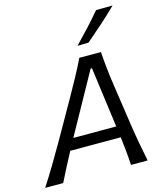

<svg xmlns="http://www.w3.org/2000/svg" viewBox="-169 -1070 997 1172"><g transform="rotate(-15 330.0 -484.5)"><path d="M-31 0Q6.5 -57.5 44.8 -121.5Q83 -185.5 116 -243L255.5 -488Q291 -551 319.8 -604Q348.5 -657 376 -713H512.5Q516 -659.5 521.8 -605.8Q527.5 -552 537.5 -486.5L573.5 -241.5Q582 -182.5 593.5 -119.5Q605 -56.5 616.5 0H511.5Q509 -43.5 504.5 -89Q500 -134.5 494.5 -179H175.5Q151.5 -134.5 128.2 -89.2Q105 -44 83 0ZM217.5 -256.5Q215.5 -253.5 214 -250H485.5Q485 -252.5 484.5 -255L434 -631.5H425.5ZM384 -786.5Q428 -831.5 469.8 -876.8Q511.5 -922 550 -968L654.5 -969Q607.5 -922.5 557 -877.5Q506.5 -832.5 454 -788Z"/></g></svg>

Font: Commissioner Flair
Style: Italic
Weight: 400
Italic angle: -12°
Designer: Kostas Bartsokas
Foundry: Kostas Bartsokas
Version: Version 1.000; ttfautohint (v1.8.3)